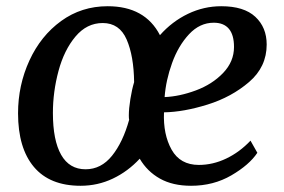

<svg xmlns="http://www.w3.org/2000/svg" viewBox="-20 -587 913 617"><path d="M594 10Q535 10 494 -13Q453 -36 429 -77Q391 -36 342.5 -13Q294 10 239 10Q140 10 89 -50.5Q38 -111 38 -223Q38 -313 74.5 -392.5Q111 -472 176.5 -519.5Q242 -567 326 -567Q446 -567 494 -474Q533 -518 584 -542.5Q635 -567 691 -567Q764 -567 800.5 -533Q837 -499 837 -444Q837 -372 780.5 -323.5Q724 -275 647 -251Q570 -227 507 -226Q504 -155 531.5 -106Q559 -57 619 -57Q664 -57 707 -77.5Q750 -98 785 -135L807 -96Q781 -57 723.5 -23.5Q666 10 594 10ZM509 -275Q557 -277 609.5 -296.5Q662 -316 697 -352.5Q732 -389 732 -436Q732 -475 715.5 -494.5Q699 -514 667 -514Q622 -514 587.5 -477Q553 -440 533 -384.5Q513 -329 509 -275ZM150 -224Q150 -136 176.5 -89.5Q203 -43 255 -43Q305 -43 340 -86.5Q375 -130 395 -202Q394 -206 394 -216Q394 -238 399 -269Q404 -300 411 -323Q410 -407 387 -460Q364 -513 310 -513Q259 -513 222.5 -469.5Q186 -426 168 -359Q150 -292 150 -224Z"/></svg>

Font: Koeln Type Serif
Style: Italic
Weight: 400
Italic angle: -8°
Designer: Eben Sorkin
Foundry: Eben Sorkin
Version: Version 2.002